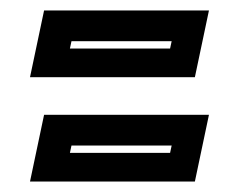

<svg xmlns="http://www.w3.org/2000/svg" viewBox="-20 -486 458 368"><path d="M37.5 -138 64.5 -266H380.5L353.5 -138ZM114 -193H306L309 -207H117ZM37.5 -338 64.5 -466H380.5L353.5 -338ZM114 -393H306L309 -407H117Z"/></svg>

Font: Tourney Thin
Style: Italic
Weight: 100
Italic angle: -12°
Designer: Tyler Finck
Foundry: Etcetera Type Co
Version: Version 1.015